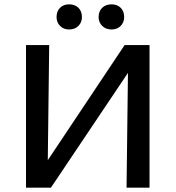

<svg xmlns="http://www.w3.org/2000/svg" viewBox="-20 -866 811 886"><path d="M150 0V-51L555 -658H621V-605L215 0ZM100 0V-658H207L199 0ZM564 0 572 -658H670V0ZM299 -730Q273 -730 257 -746.5Q241 -763 241 -787Q241 -814 257 -830Q273 -846 299 -846Q326 -846 342 -830Q358 -814 358 -787Q358 -763 342 -746.5Q326 -730 299 -730ZM495 -730Q468 -730 451.5 -746.5Q435 -763 435 -787Q435 -814 451.5 -830Q468 -846 495 -846Q521 -846 537 -830Q553 -814 553 -787Q553 -763 537 -746.5Q521 -730 495 -730Z"/></svg>

Font: Ysabeau Infant SemiBold
Style: Regular
Weight: 600
Designer: Christian Thalmann (Catharsis Fonts)
Version: Version 2.002; featfreeze: ss01,ss02,lnum